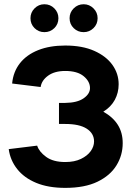

<svg xmlns="http://www.w3.org/2000/svg" viewBox="-20 -889 639 918"><path d="M262 -397H292Q349.3 -397.7 379.8 -419Q410.3 -440.3 410.3 -468Q410.3 -499.7 380 -524.7Q349.7 -549.7 292 -549.7Q241 -549.7 210 -527.2Q179 -504.7 174.3 -473L38 -489.7Q43.3 -546 75.3 -586.7Q107.3 -627.3 162.5 -649.3Q217.7 -671.3 292 -671.3Q373.7 -671.3 431 -645.7Q488.3 -620 517.8 -578.3Q547.3 -536.7 547.3 -486Q547.3 -446 529.2 -412Q511 -378 474 -355Q520.3 -329 543.5 -291.8Q566.7 -254.7 566.7 -204.7Q566.7 -146.7 536.8 -98.2Q507 -49.7 446.2 -20.2Q385.3 9.3 292 9.3Q210.7 9.3 153 -14.7Q95.3 -38.7 62.2 -80.7Q29 -122.7 21.7 -176L157.7 -192.7Q166.7 -163.7 200.5 -139Q234.3 -114.3 292 -114.3Q336.3 -114.3 367 -129.2Q397.7 -144 413.7 -166.3Q429.7 -188.7 429.7 -213Q429.7 -251 394.7 -273.7Q359.7 -296.3 292 -296.3H262ZM192.3 -735.3Q164.7 -735.3 145.2 -754.5Q125.7 -773.7 125.7 -802Q125.7 -829.3 145.2 -849Q164.7 -868.7 192.3 -868.7Q220.3 -868.7 239.8 -849Q259.3 -829.3 259.3 -802Q259.3 -773.7 239.8 -754.5Q220.3 -735.3 192.3 -735.3ZM380 -735.3Q352 -735.3 332.3 -754.5Q312.7 -773.7 312.7 -802Q312.7 -829.3 332.3 -849Q352 -868.7 380 -868.7Q407.3 -868.7 427 -849Q446.7 -829.3 446.7 -802Q446.7 -773.7 427 -754.5Q407.3 -735.3 380 -735.3Z"/></svg>

Font: Nata Sans
Style: Regular
Weight: 400
Designer: Daniel Uzquiano Cruz
Version: Version 1.001